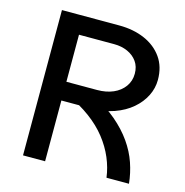

<svg xmlns="http://www.w3.org/2000/svg" viewBox="-104 -795 857 891"><g transform="rotate(15 325.0 -349.0)"><path d="M161 -292V-382H338Q382 -382 415.5 -396.5Q449 -411 468.5 -438Q488 -465 488 -500Q488 -534 471 -558Q454 -582 425 -595Q396 -608 360 -608H161V-698H360Q429 -698 483 -674.5Q537 -651 568 -607Q599 -563 599 -500Q599 -460 580.5 -423Q562 -386 527.5 -356.5Q493 -327 444 -309.5Q395 -292 333 -292ZM85 0V-698H191V0ZM486 0Q480 -47 460.5 -93Q441 -139 408 -181Q375 -223 326.5 -259Q278 -295 214 -324L332 -350Q398 -317 445.5 -276.5Q493 -236 524.5 -191Q556 -146 572.5 -98Q589 -50 594 0Z"/></g></svg>

Font: Azeret Mono Thin
Style: Regular
Weight: 400
Version: Version 1.002